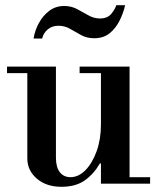

<svg xmlns="http://www.w3.org/2000/svg" viewBox="-20 -706 610 738"><path d="M216 12Q158 12 121.5 -19.5Q85 -51 85 -97V-435H195V-100Q195 -63 210 -44Q225 -25 251 -25Q282 -25 308.5 -52Q335 -79 351.5 -125Q368 -171 368 -228L388 -78H364Q342 -39 307 -13.5Q272 12 216 12ZM368 0V-25H557V0ZM7 -425V-450H195V-425ZM368 -16V-435H478V-16ZM286 -425V-450H478V-425ZM109 -558Q114 -589 129.5 -617.5Q145 -646 169.5 -664.5Q194 -683 227 -683Q254 -683 276.5 -671Q299 -659 320 -647Q341 -635 364 -635Q393 -635 407.5 -652.5Q422 -670 427 -686H461Q454 -655 439 -625.5Q424 -596 400.5 -577.5Q377 -559 342 -559Q314 -559 292 -571Q270 -583 249.5 -595Q229 -607 205 -607Q180 -607 163.5 -593Q147 -579 142 -558Z"/></svg>

Font: Libre Bodoni
Style: Regular
Weight: 400
Designer: Pablo Impallari, Rodrigo Fuenzalida
Foundry: Impallari Type
Version: Version 2.005;gftools[0.9.23]